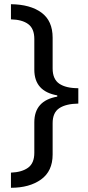

<svg xmlns="http://www.w3.org/2000/svg" viewBox="-20 -734 420 912"><path d="M32 86Q84 84 113.5 62.5Q143 41 143 -8V-153Q143 -256 252 -275V-281Q143 -300 143 -403V-549Q143 -598 114 -619.5Q85 -641 32 -642V-714Q124 -713 177 -674Q230 -635 230 -555V-409Q230 -358 261.5 -336.5Q293 -315 352 -315V-242Q293 -241 261.5 -220Q230 -199 230 -149V0Q230 79 175 118.5Q120 158 32 158Z"/></svg>

Font: Noto Sans Historical
Style: Regular
Weight: 400
Designer: Monotype Design Team
Foundry: Monotype Imaging Inc.
Version: Version 2.013; ttfautohint (v1.8.4.7-5d5b)